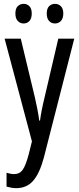

<svg xmlns="http://www.w3.org/2000/svg" viewBox="-20 -738 410 998"><path d="M4 -537H88L161 -233Q167 -205 173.5 -174Q180 -143 184 -111H188Q195 -164 212 -233L283 -537H366L208 81Q186 163 152.5 201.5Q119 240 64 240Q52 240 40 238Q28 236 14 232V160Q24 163 34 165Q44 167 53 167Q82 167 98 144.5Q114 122 129 65L146 -3ZM60 -668Q60 -694 72.5 -706Q85 -718 103 -718Q121 -718 133 -705.5Q145 -693 145 -668Q145 -642 133 -629Q121 -616 103 -616Q85 -616 72.5 -629Q60 -642 60 -668ZM223 -668Q223 -694 235.5 -706Q248 -718 266 -718Q284 -718 296.5 -705.5Q309 -693 309 -668Q309 -642 296.5 -629Q284 -616 266 -616Q247 -616 235 -629Q223 -642 223 -668Z"/></svg>

Font: Noto Sans Georgian ExtraCondensed
Style: Regular
Weight: 400
Width: 2
Designer: Monotype Design Team, Akaki Razmadze
Foundry: Google LLC
Version: Version 2.005; ttfautohint (v1.8.4.7-5d5b)